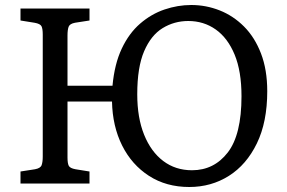

<svg xmlns="http://www.w3.org/2000/svg" viewBox="-20 -734 1149 768"><path d="M737 14Q645 14 576 -30.5Q507 -75 468.5 -152Q430 -229 428 -328H250V-104Q250 -81 255 -71Q260 -61 282 -57L338 -48V0H62V-48L120 -57Q142 -61 146.5 -73.5Q151 -86 151 -108V-596Q151 -619 146 -629Q141 -639 118 -643L62 -652V-700H338V-652L280 -643Q259 -639 254.5 -627Q250 -615 250 -592V-391H430Q438 -478 467 -539.5Q496 -601 540.5 -639.5Q585 -678 638 -696Q691 -714 745 -714Q804 -714 858.5 -692.5Q913 -671 956 -628Q999 -585 1024 -520Q1049 -455 1049 -369Q1049 -246 1007.5 -160.5Q966 -75 895.5 -30.5Q825 14 737 14ZM748 -53Q836 -53 891 -124Q946 -195 946 -349Q946 -449 918.5 -515.5Q891 -582 843 -616Q795 -650 733 -650Q677 -650 630.5 -621.5Q584 -593 556.5 -529Q529 -465 529 -357Q529 -263 556.5 -195Q584 -127 633 -90Q682 -53 748 -53Z"/></svg>

Font: Literata 12pt
Style: Regular
Weight: 400
Designer: Latin by Veronika Burian and Jose Scaglione. Greek by Irene Vlachou. Cyrillic by Vera Evstafieva.
Foundry: TypeTogether
Version: Version 3.002